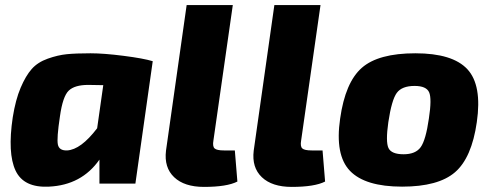

<svg xmlns="http://www.w3.org/2000/svg" viewBox="-20 -720 1929 753"><path d="M511 0H370V-94Q300 6 172 12Q73 17 41 -51Q9 -119 30 -260Q41 -329 61 -376Q81 -423 104.5 -449.5Q128 -476 167.5 -490Q207 -504 242.5 -507.5Q278 -511 335 -511Q387 -511 465 -501Q543 -491 579 -480ZM385 -386 326 -387Q273 -387 249.5 -364.5Q226 -342 215 -263Q202 -177 207 -153Q212 -129 243 -130Q297 -133 361 -217Z M893 -700 817 -169Q813 -146 821.5 -138Q830 -130 859 -130H901L911 -8Q870 13 780 13Q703 13 663 -25Q623 -63 631 -129L712 -700Z M1237 -700 1161 -169Q1157 -146 1165.5 -138Q1174 -130 1203 -130H1245L1255 -8Q1214 13 1124 13Q1047 13 1007 -25Q967 -63 975 -129L1056 -700Z M1609 -511Q1755 -511 1813 -448.5Q1871 -386 1850 -241Q1830 -101 1764.5 -44.5Q1699 12 1557 12Q1412 12 1352.5 -50Q1293 -112 1314 -255Q1334 -397 1399 -454Q1464 -511 1609 -511ZM1606 -383Q1556 -383 1536 -355.5Q1516 -328 1503 -241Q1492 -164 1503.5 -139.5Q1515 -115 1563 -115Q1610 -115 1630 -143Q1650 -171 1662 -255Q1674 -333 1663 -358Q1652 -383 1606 -383Z"/></svg>

Font: Ezarion Extra Bold
Style: Italic
Weight: 800
Italic angle: -8°
Designer: Natanael Gama
Version: Version 1.001;PS 001.001;hotconv 1.0.70;makeotf.lib2.5.58329